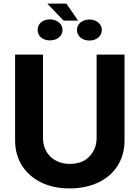

<svg xmlns="http://www.w3.org/2000/svg" viewBox="-20 -1028 769 1058"><path d="M217 -727.3V-268.1Q217 -235.4 228 -209Q239 -182.5 258.7 -163.9Q278.4 -145.2 305.6 -135.1Q332.7 -125 364.7 -125Q399.1 -125 425.4 -134.6Q451.7 -144.2 472.3 -165.5Q512.4 -206.7 512.4 -268.1V-727.3H666.2V-255Q666.2 -212 655.4 -175.6Q644.5 -139.2 624.8 -109.7Q605.1 -80.3 577.6 -57.7Q550.1 -35.2 516.5 -20.1Q483 -5 444.4 2.7Q405.9 10.3 364.7 10.3Q272.7 10.3 206.3 -23.1Q172.2 -39.8 145.8 -63.2Q119.3 -86.6 100.9 -115.9Q82.4 -145.2 72.8 -180.2Q63.2 -215.2 63.2 -255V-727.3ZM187.5 -863.3Q187.5 -875.7 192.3 -886.2Q197.1 -896.7 206 -904.5Q214.8 -912.3 227.3 -916.7Q239.7 -921.2 255 -921.2Q270.6 -921.2 283.4 -916.5Q296.2 -911.9 305.2 -904.1Q314.3 -896.3 319.4 -885.7Q324.6 -875 324.6 -862.9Q324.6 -850.5 319.4 -840Q314.3 -829.5 305 -821.7Q295.8 -813.9 283 -809.7Q270.2 -805.4 255 -805.4Q239.7 -805.4 227.1 -809.8Q214.5 -814.3 205.8 -821.9Q197.1 -829.5 192.3 -840.2Q187.5 -850.9 187.5 -863.3ZM473 -920.5Q488.3 -920.5 500.9 -915.8Q513.5 -911.2 522.4 -903.4Q531.2 -895.6 536.2 -885.1Q541.2 -874.6 541.2 -862.9Q541.2 -851.2 536.4 -840.6Q531.6 -829.9 522.7 -821.9Q513.8 -813.9 501.2 -809.3Q488.6 -804.7 473 -804.7Q457.7 -804.7 445 -809.1Q432.2 -813.6 423.1 -821.4Q414.1 -829.2 409.1 -839.8Q404.1 -850.5 404.1 -862.9Q404.1 -875.4 409.1 -885.8Q414.1 -896.3 423.1 -903.9Q432.2 -911.6 445 -916Q457.7 -920.5 473 -920.5ZM240.4 -1008.2H345.9L410.2 -914.4H330.6Z"/></svg>

Font: Inter P
Style: Bold
Weight: 700
Designer: Rasmus Andersson
Foundry: rsms
Version: Version 3.018;git-588b23468